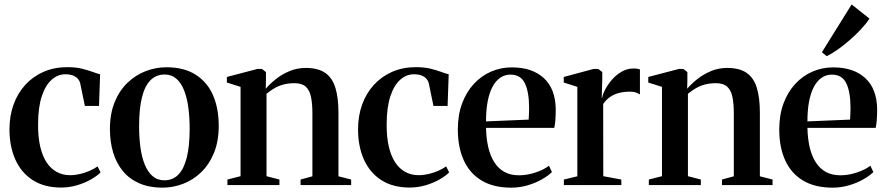

<svg xmlns="http://www.w3.org/2000/svg" viewBox="-20 -831 3976 862"><path d="M254.5 11Q179 11 127.2 -22.2Q75.5 -55.5 49 -114.5Q22.5 -173.5 22.5 -250.5Q22.5 -311 41 -362Q59.5 -413 94 -450.5Q128.5 -488 176.2 -508.8Q224 -529.5 282.5 -529.5Q319 -529.5 347 -522.8Q375 -516 395.8 -508.2Q416.5 -500.5 429.5 -497.5L424.5 -355.5H361L340 -457.5Q338 -467 330.5 -476.2Q323 -485.5 309 -491.5Q295 -497.5 273 -497.5Q239.5 -497.5 211.8 -473Q184 -448.5 167.5 -398.5Q151 -348.5 151 -272.5Q150.5 -216 160.5 -173.2Q170.5 -130.5 189.2 -102Q208 -73.5 234.8 -59Q261.5 -44.5 294.5 -44.5Q317 -44.5 340.2 -50Q363.5 -55.5 384 -64.8Q404.5 -74 418 -84L431.5 -57Q416.5 -41.5 388.5 -25.5Q360.5 -9.5 325.8 0.8Q291 11 254.5 11Z M473.5 -251.5Q473.5 -320.5 494.8 -372.5Q516 -424.5 552.2 -459.2Q588.5 -494 633.8 -511.5Q679 -529 727 -529Q807 -529 859.2 -495.2Q911.5 -461.5 936.8 -402.5Q962 -343.5 962 -266Q962 -197 940.8 -145Q919.5 -93 883.8 -58.2Q848 -23.5 802.8 -6Q757.5 11.5 709.5 11.5Q650.5 11.5 606 -7.8Q561.5 -27 532.2 -62.2Q503 -97.5 488.2 -145.8Q473.5 -194 473.5 -251.5ZM718.5 -21.5Q755.5 -21.5 780.5 -46.8Q805.5 -72 818.5 -123.5Q831.5 -175 831.5 -253Q831.5 -302.5 825.8 -346.5Q820 -390.5 807 -424.2Q794 -458 772.2 -477.2Q750.5 -496.5 719 -496.5Q681.5 -496.5 656 -471.2Q630.5 -446 617.5 -394.8Q604.5 -343.5 604.5 -264.5Q604.5 -215 610.2 -171Q616 -127 629.5 -93.2Q643 -59.5 664.8 -40.5Q686.5 -21.5 718.5 -21.5Z M1060 -40V-441L998.5 -460.5V-485.5L1136 -521.5H1156L1174 -507.5V-468L1173 -432.5Q1191.5 -454.5 1218.8 -476Q1246 -497.5 1280 -511.8Q1314 -526 1352.5 -526Q1408.5 -526 1440.5 -503.5Q1472.5 -481 1486 -436.2Q1499.5 -391.5 1499.5 -325.5V-39.5L1556.5 -25V0H1329.5V-25L1382.5 -39.5V-323.5Q1382.5 -366 1376.2 -396Q1370 -426 1352.8 -441.8Q1335.5 -457.5 1302.5 -457.5Q1274.5 -457.5 1252.5 -451.5Q1230.5 -445.5 1212 -434.8Q1193.5 -424 1176.5 -410V-40L1234.5 -25V0H1001V-25Z M1819.5 11Q1744 11 1692.2 -22.2Q1640.5 -55.5 1614 -114.5Q1587.5 -173.5 1587.5 -250.5Q1587.5 -311 1606 -362Q1624.5 -413 1659 -450.5Q1693.5 -488 1741.2 -508.8Q1789 -529.5 1847.5 -529.5Q1884 -529.5 1912 -522.8Q1940 -516 1960.8 -508.2Q1981.5 -500.5 1994.5 -497.5L1989.5 -355.5H1926L1905 -457.5Q1903 -467 1895.5 -476.2Q1888 -485.5 1874 -491.5Q1860 -497.5 1838 -497.5Q1804.5 -497.5 1776.8 -473Q1749 -448.5 1732.5 -398.5Q1716 -348.5 1716 -272.5Q1715.5 -216 1725.5 -173.2Q1735.5 -130.5 1754.2 -102Q1773 -73.5 1799.8 -59Q1826.5 -44.5 1859.5 -44.5Q1882 -44.5 1905.2 -50Q1928.5 -55.5 1949 -64.8Q1969.5 -74 1983 -84L1996.5 -57Q1981.5 -41.5 1953.5 -25.5Q1925.5 -9.5 1890.8 0.8Q1856 11 1819.5 11Z M2275 11.5Q2195.5 11.5 2142.2 -20.5Q2089 -52.5 2062.2 -111.2Q2035.5 -170 2035.5 -249.5Q2035.5 -315.5 2054.8 -367Q2074 -418.5 2107.8 -454.8Q2141.5 -491 2185.2 -509.8Q2229 -528.5 2278 -528.5Q2369 -528.5 2421.2 -480.8Q2473.5 -433 2475 -342Q2475 -310.5 2473.2 -290.2Q2471.5 -270 2468.5 -257H2162Q2163 -209.5 2172 -170.5Q2181 -131.5 2199 -103Q2217 -74.5 2244.5 -59.2Q2272 -44 2310 -44Q2347 -44 2384.8 -56.8Q2422.5 -69.5 2444.5 -87L2458 -58.5Q2441.5 -42 2413 -25.8Q2384.5 -9.5 2348.8 1Q2313 11.5 2275 11.5ZM2162 -286 2353.5 -294Q2354.5 -307 2354.8 -319.5Q2355 -332 2355.5 -345Q2355.5 -417 2336.8 -456.5Q2318 -496 2272 -496Q2246 -496 2225.5 -481.8Q2205 -467.5 2190.8 -440.5Q2176.5 -413.5 2169.2 -374.5Q2162 -335.5 2162 -286Z M2511.5 0V-25L2572 -39.5V-441L2511 -460.5V-485.5L2645 -521.5H2666L2684 -507.5V-477L2681.5 -390L2684 -394.5Q2686.5 -409.5 2698 -431Q2709.5 -452.5 2728 -473.8Q2746.5 -495 2771 -509.2Q2795.5 -523.5 2824 -523.5Q2835 -523.5 2841.8 -522.2Q2848.5 -521 2853 -519V-407Q2847.5 -411 2836.2 -415.2Q2825 -419.5 2808.5 -419.5Q2782.5 -419.5 2760.2 -414Q2738 -408.5 2719.8 -396.2Q2701.5 -384 2688 -364L2688.5 -40L2769.5 -25V0Z M2952 -40V-441L2890.5 -460.5V-485.5L3028 -521.5H3048L3066 -507.5V-468L3065 -432.5Q3083.5 -454.5 3110.8 -476Q3138 -497.5 3172 -511.8Q3206 -526 3244.5 -526Q3300.5 -526 3332.5 -503.5Q3364.5 -481 3378 -436.2Q3391.5 -391.5 3391.5 -325.5V-39.5L3448.5 -25V0H3221.5V-25L3274.5 -39.5V-323.5Q3274.5 -366 3268.2 -396Q3262 -426 3244.8 -441.8Q3227.5 -457.5 3194.5 -457.5Q3166.5 -457.5 3144.5 -451.5Q3122.5 -445.5 3104 -434.8Q3085.5 -424 3068.5 -410V-40L3126.5 -25V0H2893V-25Z M3718 11.5Q3638.5 11.5 3585.2 -20.5Q3532 -52.5 3505.2 -111.2Q3478.5 -170 3478.5 -249.5Q3478.5 -315.5 3497.8 -367Q3517 -418.5 3550.8 -454.8Q3584.5 -491 3628.2 -509.8Q3672 -528.5 3721 -528.5Q3812 -528.5 3864.2 -480.8Q3916.5 -433 3918 -342Q3918 -310.5 3916.2 -290.2Q3914.5 -270 3911.5 -257H3605Q3606 -209.5 3615 -170.5Q3624 -131.5 3642 -103Q3660 -74.5 3687.5 -59.2Q3715 -44 3753 -44Q3790 -44 3827.8 -56.8Q3865.5 -69.5 3887.5 -87L3901 -58.5Q3884.5 -42 3856 -25.8Q3827.5 -9.5 3791.8 1Q3756 11.5 3718 11.5ZM3605 -286 3796.5 -294Q3797.5 -307 3797.8 -319.5Q3798 -332 3798.5 -345Q3798.5 -417 3779.8 -456.5Q3761 -496 3715 -496Q3689 -496 3668.5 -481.8Q3648 -467.5 3633.8 -440.5Q3619.5 -413.5 3612.2 -374.5Q3605 -335.5 3605 -286ZM3691 -579 3670 -596.5 3803.5 -811 3883.5 -747.5Q3869.5 -725.5 3846.5 -700.8Q3823.5 -676 3796.2 -652.2Q3769 -628.5 3742 -609.2Q3715 -590 3692 -579Z"/></svg>

Font: Merriweather 120pt SemiBold
Style: Regular
Weight: 600
Version: Version 2.100